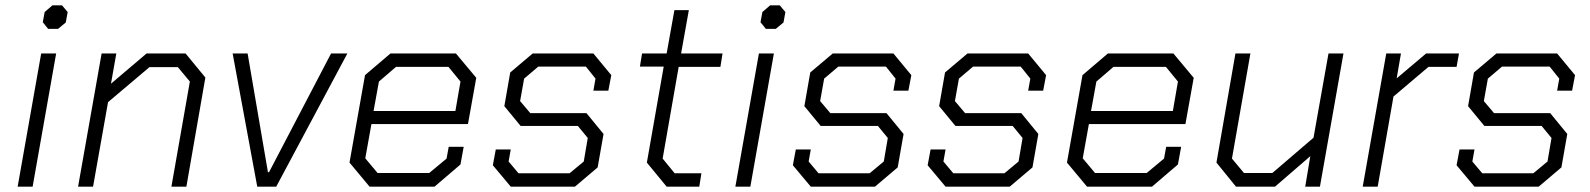

<svg xmlns="http://www.w3.org/2000/svg" viewBox="-20 -698 5946 718"><path d="M140 -615 147 -653 176 -678H212L233 -653L226 -614L197 -590H160ZM134 -498H190L102 0H46Z M360 -498H415L395 -385L528 -498H674L748 -408L677 0H621L690 -393L645 -447H539L384 -316L328 0H272Z M850 -498H906L982 -54H986L1218 -498H1279L1013 0H942Z M1287 -90 1345 -417 1440 -498H1685L1761 -407L1730 -234H1369L1346 -106L1392 -51H1585L1650 -105L1658 -149H1714L1702 -83L1605 0H1362ZM1683 -283 1702 -393 1657 -448H1461L1397 -393L1377 -283Z M1823 -80 1834 -139H1890L1882 -94L1919 -50H2110L2163 -94L2178 -182L2141 -227H1927L1866 -301L1888 -427L1972 -498H2199L2266 -417L2255 -359H2199L2207 -404L2171 -449H1993L1940 -404L1925 -320L1963 -275H2173L2237 -197L2215 -72L2130 0H1890Z M2399 -90 2462 -449H2373L2381 -498H2473L2502 -660H2556L2527 -498H2682L2674 -448H2518L2458 -105L2503 -50H2603L2595 0H2473Z M2824 -615 2831 -653 2860 -678H2896L2917 -653L2910 -614L2881 -590H2844ZM2818 -498H2874L2786 0H2730Z M2945 -80 2956 -139H3012L3004 -94L3041 -50H3232L3285 -94L3300 -182L3263 -227H3049L2988 -301L3010 -427L3094 -498H3321L3388 -417L3377 -359H3321L3329 -404L3293 -449H3115L3062 -404L3047 -320L3085 -275H3295L3359 -197L3337 -72L3252 0H3012Z M3449 -80 3460 -139H3516L3508 -94L3545 -50H3736L3789 -94L3804 -182L3767 -227H3553L3492 -301L3514 -427L3598 -498H3825L3892 -417L3881 -359H3825L3833 -404L3797 -449H3619L3566 -404L3551 -320L3589 -275H3799L3863 -197L3841 -72L3756 0H3516Z M3970 -90 4028 -417 4123 -498H4368L4444 -407L4413 -234H4052L4029 -106L4075 -51H4268L4333 -105L4341 -149H4397L4385 -83L4288 0H4045ZM4366 -283 4385 -393 4340 -448H4144L4080 -393L4060 -283Z M4529 -90 4600 -498H4656L4587 -105L4632 -51H4738L4892 -183L4948 -498H5004L4916 0H4861L4880 -114L4748 0H4602Z M5164 -498H5219L5203 -405L5313 -498H5436L5427 -448H5322L5191 -337L5132 0H5076Z M5427 -80 5438 -139H5494L5486 -94L5523 -50H5714L5767 -94L5782 -182L5745 -227H5531L5470 -301L5492 -427L5576 -498H5803L5870 -417L5859 -359H5803L5811 -404L5775 -449H5597L5544 -404L5529 -320L5567 -275H5777L5841 -197L5819 -72L5734 0H5494Z"/></svg>

Font: Chakra Petch Light
Style: Italic
Weight: 300
Italic angle: -10°
Designer: Katatrad Aksorn Co.,Ltd.
Foundry: Cadson Demak Co.,Ltd.
Version: Version 1.000; ttfautohint (v1.6)